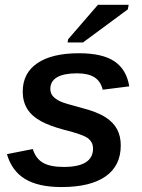

<svg xmlns="http://www.w3.org/2000/svg" viewBox="-20 -754 578 784"><path d="M473.1 -160.2Q473.1 -77.1 411.1 -33.7Q349.1 9.8 231 9.8Q137.2 9.8 82.8 -22.9Q28.3 -55.7 8.3 -124.5L113.8 -145.5Q126 -106.4 155.5 -89.4Q185.1 -72.3 240.2 -72.3Q359.9 -72.3 359.9 -147.5Q359.9 -173.8 337.9 -190.4Q315.9 -205.6 243.2 -223.6Q183.1 -239.7 147.9 -258.8Q108.9 -280.3 90.8 -310.1Q72.8 -339.8 72.8 -379.9Q72.8 -455.6 132.6 -496.1Q192.4 -536.6 302.2 -536.6Q398.4 -536.6 447.5 -503.4Q496.6 -470.2 507.8 -401.4L399.4 -387.7Q390.6 -423.3 364.7 -439Q338.9 -454.6 294.4 -454.6Q240.7 -454.6 213.1 -438.5Q185.5 -422.4 185.5 -391.1Q185.5 -373.5 195.6 -361.8Q205.6 -350.1 224.1 -340.8Q242.2 -332 311.5 -314Q377 -297.4 412.1 -274.4Q443.4 -253.9 458.3 -225.8Q473.1 -197.8 473.1 -160.2ZM502 -715.8 318.8 -580.6H255.9L258.3 -593.8L379.9 -734.4H505.4Z"/></svg>

Font: Arimo SemiBold
Style: Italic
Weight: 600
Italic angle: -12°
Version: Version 1.33